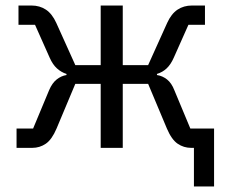

<svg xmlns="http://www.w3.org/2000/svg" viewBox="-20 -536 815 696"><path d="M683 140V-45L728 0H673Q646 0 624 -15Q602 -30 585 -70L517 -232H425V0H345V-232H253L185 -70Q168 -30 146 -15Q124 0 97 0H40V-70H100L158 -209Q169 -235 185.5 -248Q202 -261 221 -264V-268Q202 -274 186.5 -288Q171 -302 160 -327L107 -446H47V-516H94Q124 -516 146.5 -501Q169 -486 184 -453L253 -300H345V-516H425V-300H517L586 -453Q601 -486 623.5 -501Q646 -516 676 -516H723V-446H663L610 -327Q599 -302 584 -288Q569 -274 549 -268V-264Q569 -261 585.5 -248Q602 -235 612 -209L670 -70H756V140Z"/></svg>

Font: IBM Plex Sans
Style: Regular
Weight: 400
Designer: Mike Abbink, Paul van der Laan, Pieter van Rosmalen
Foundry: Bold Monday
Version: Version 3.201